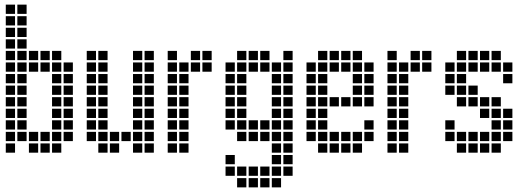

<svg xmlns="http://www.w3.org/2000/svg" viewBox="-20 -665 2290 830"><path d="M5 -495V-455H45V-495ZM5 -445V-405H45V-445ZM5 -395V-355H45V-395ZM5 -345V-305H45V-345ZM5 -295V-255H45V-295ZM5 -245V-205H45V-245ZM5 -195V-155H45V-195ZM5 -145V-105H45V-145ZM5 -95V-55H45V-95ZM5 -45V-5H45V-45ZM5 -545V-505H45V-545ZM5 -595V-555H45V-595ZM5 -645V-605H45V-645ZM55 -495V-455H95V-495ZM55 -445V-405H95V-445ZM55 -395V-355H95V-395ZM55 -345V-305H95V-345ZM55 -295V-255H95V-295ZM55 -245V-205H95V-245ZM55 -195V-155H95V-195ZM55 -145V-105H95V-145ZM55 -95V-55H95V-95ZM55 -645V-605H95V-645ZM55 -595V-555H95V-595ZM55 -545V-505H95V-545ZM105 -95V-55H145V-95ZM105 -45V-5H145V-45ZM155 -45V-5H195V-45ZM155 -95V-55H195V-95ZM105 -445V-405H145V-445ZM155 -445V-405H195V-445ZM205 -445V-405H245V-445ZM205 -395V-355H245V-395ZM205 -345V-305H245V-345ZM205 -295V-255H245V-295ZM205 -245V-205H245V-245ZM205 -195V-155H245V-195ZM205 -145V-105H245V-145ZM205 -95V-55H245V-95ZM205 -45V-5H245V-45ZM255 -395V-355H295V-395ZM255 -345V-305H295V-345ZM255 -295V-255H295V-295ZM255 -245V-205H295V-245ZM255 -195V-155H295V-195ZM255 -145V-105H295V-145ZM255 -95V-55H295V-95ZM105 -395V-355H145V-395ZM155 -395V-355H195V-395Z M355 -445V-405H395V-445ZM355 -395V-355H395V-395ZM355 -345V-305H395V-345ZM355 -295V-255H395V-295ZM355 -245V-205H395V-245ZM355 -195V-155H395V-195ZM355 -145V-105H395V-145ZM355 -95V-55H395V-95ZM405 -445V-405H445V-445ZM405 -395V-355H445V-395ZM405 -345V-305H445V-345ZM405 -295V-255H445V-295ZM405 -245V-205H445V-245ZM405 -195V-155H445V-195ZM405 -145V-105H445V-145ZM405 -95V-55H445V-95ZM405 -45V-5H445V-45ZM555 -445V-405H595V-445ZM555 -395V-355H595V-395ZM555 -345V-305H595V-345ZM555 -295V-255H595V-295ZM555 -245V-205H595V-245ZM555 -195V-155H595V-195ZM555 -145V-105H595V-145ZM555 -95V-55H595V-95ZM555 -45V-5H595V-45ZM605 -45V-5H645V-45ZM605 -95V-55H645V-95ZM605 -145V-105H645V-145ZM605 -195V-155H645V-195ZM605 -245V-205H645V-245ZM605 -295V-255H645V-295ZM605 -345V-305H645V-345ZM605 -395V-355H645V-395ZM605 -445V-405H645V-445ZM455 -95V-55H495V-95ZM505 -95V-55H545V-95ZM455 -45V-5H495V-45Z M705 -445V-405H745V-445ZM705 -395V-355H745V-395ZM705 -345V-305H745V-345ZM705 -295V-255H745V-295ZM705 -245V-205H745V-245ZM705 -195V-155H745V-195ZM705 -145V-105H745V-145ZM705 -95V-55H745V-95ZM705 -45V-5H745V-45ZM755 -395V-355H795V-395ZM755 -345V-305H795V-345ZM755 -295V-255H795V-295ZM755 -245V-205H795V-245ZM755 -195V-155H795V-195ZM755 -145V-105H795V-145ZM755 -95V-55H795V-95ZM755 -45V-5H795V-45ZM805 -445V-405H845V-445ZM855 -445V-405H895V-445ZM855 -395V-355H895V-395ZM805 -395V-355H845V-395Z M955 -395V-355H995V-395ZM955 -345V-305H995V-345ZM955 -295V-255H995V-295ZM955 -245V-205H995V-245ZM955 -195V-155H995V-195ZM955 -145V-105H995V-145ZM1005 -95V-55H1045V-95ZM1005 -145V-105H1045V-145ZM1005 -195V-155H1045V-195ZM1005 -245V-205H1045V-245ZM1005 -295V-255H1045V-295ZM1005 -345V-305H1045V-345ZM1005 -395V-355H1045V-395ZM1005 -445V-405H1045V-445ZM1055 -145V-105H1095V-145ZM1105 -145V-105H1145V-145ZM1105 -95V-55H1145V-95ZM1055 -95V-55H1095V-95ZM1155 -395V-355H1195V-395ZM1155 -345V-305H1195V-345ZM1155 -295V-255H1195V-295ZM1155 -245V-205H1195V-245ZM1155 -195V-155H1195V-195ZM1155 -145V-105H1195V-145ZM1155 -95V-55H1195V-95ZM1205 -445V-405H1245V-445ZM1205 -395V-355H1245V-395ZM1205 -345V-305H1245V-345ZM1205 -295V-255H1245V-295ZM1205 -245V-205H1245V-245ZM1205 -195V-155H1245V-195ZM1205 -145V-105H1245V-145ZM1055 -445V-405H1095V-445ZM1105 -445V-405H1145V-445ZM1205 -95V-55H1245V-95ZM1205 -45V-5H1245V-45ZM1155 -45V-5H1195V-45ZM1155 5V45H1195V5ZM1155 55V95H1195V55ZM1205 55V95H1245V55ZM1205 5V45H1245V5ZM1105 55V95H1145V55ZM1055 55V95H1095V55ZM1005 55V95H1045V55ZM955 55V95H995V55ZM955 5V45H995V5ZM1005 105V145H1045V105ZM1055 105V145H1095V105ZM1105 105V145H1145V105ZM1155 105V145H1195V105ZM1055 -395V-355H1095V-395ZM1105 -395V-355H1145V-395Z M1355 -45V-5H1395V-45ZM1405 -45V-5H1445V-45ZM1455 -45V-5H1495V-45ZM1505 -45V-5H1545V-45ZM1305 -95V-55H1345V-95ZM1355 -95V-55H1395V-95ZM1405 -95V-55H1445V-95ZM1455 -95V-55H1495V-95ZM1505 -95V-55H1545V-95ZM1555 -95V-55H1595V-95ZM1355 -445V-405H1395V-445ZM1405 -445V-405H1445V-445ZM1455 -445V-405H1495V-445ZM1505 -445V-405H1545V-445ZM1305 -395V-355H1345V-395ZM1305 -345V-305H1345V-345ZM1305 -295V-255H1345V-295ZM1305 -245V-205H1345V-245ZM1305 -195V-155H1345V-195ZM1305 -145V-105H1345V-145ZM1355 -395V-355H1395V-395ZM1355 -345V-305H1395V-345ZM1355 -295V-255H1395V-295ZM1355 -245V-205H1395V-245ZM1355 -195V-155H1395V-195ZM1355 -145V-105H1395V-145ZM1405 -245V-205H1445V-245ZM1455 -245V-205H1495V-245ZM1505 -245V-205H1545V-245ZM1555 -245V-205H1595V-245ZM1505 -395V-355H1545V-395ZM1505 -345V-305H1545V-345ZM1505 -295V-255H1545V-295ZM1555 -395V-355H1595V-395ZM1555 -345V-305H1595V-345ZM1555 -295V-255H1595V-295ZM1555 -145V-105H1595V-145ZM1455 -395V-355H1495V-395ZM1405 -395V-355H1445V-395Z M1655 -445V-405H1695V-445ZM1655 -395V-355H1695V-395ZM1655 -345V-305H1695V-345ZM1655 -295V-255H1695V-295ZM1655 -245V-205H1695V-245ZM1655 -195V-155H1695V-195ZM1655 -145V-105H1695V-145ZM1655 -95V-55H1695V-95ZM1655 -45V-5H1695V-45ZM1705 -395V-355H1745V-395ZM1705 -345V-305H1745V-345ZM1705 -295V-255H1745V-295ZM1705 -245V-205H1745V-245ZM1705 -195V-155H1745V-195ZM1705 -145V-105H1745V-145ZM1705 -95V-55H1745V-95ZM1705 -45V-5H1745V-45ZM1755 -445V-405H1795V-445ZM1805 -445V-405H1845V-445ZM1805 -395V-355H1845V-395ZM1755 -395V-355H1795V-395Z M1905 -145V-105H1945V-145ZM1905 -95V-55H1945V-95ZM1955 -95V-55H1995V-95ZM1955 -45V-5H1995V-45ZM2005 -45V-5H2045V-45ZM2005 -95V-55H2045V-95ZM2055 -95V-55H2095V-95ZM2055 -45V-5H2095V-45ZM2105 -45V-5H2145V-45ZM2105 -95V-55H2145V-95ZM2105 -145V-105H2145V-145ZM2105 -195V-155H2145V-195ZM2105 -245V-205H2145V-245ZM2155 -195V-155H2195V-195ZM2155 -145V-105H2195V-145ZM2155 -95V-55H2195V-95ZM2055 -195V-155H2095V-195ZM2055 -245V-205H2095V-245ZM2005 -295V-255H2045V-295ZM2005 -245V-205H2045V-245ZM1955 -295V-255H1995V-295ZM1955 -345V-305H1995V-345ZM1955 -395V-355H1995V-395ZM1955 -445V-405H1995V-445ZM1905 -395V-355H1945V-395ZM1905 -345V-305H1945V-345ZM2105 -445V-405H2145V-445ZM2055 -445V-405H2095V-445ZM2005 -445V-405H2045V-445ZM2155 -395V-355H2195V-395ZM1955 -245V-205H1995V-245ZM1905 -295V-255H1945V-295ZM2005 -395V-355H2045V-395ZM2055 -395V-355H2095V-395ZM2105 -395V-355H2145V-395ZM2155 -345V-305H2195V-345Z"/></svg>

Font: Nose Transport 13 Square
Style: Regular
Weight: 400
Designer: Nico Rohrbach
Foundry: Nose
Version: Version 1.400;Glyphs 3.2.3 (3260)